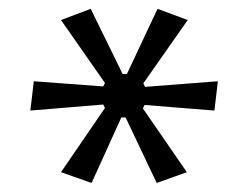

<svg xmlns="http://www.w3.org/2000/svg" viewBox="-20 -749 562 435"><path d="M217.8 -504.4 213.9 -512.2 48.8 -498.5 56.6 -564.9 213.9 -553.2 217.8 -561 118.2 -703.6 185.5 -729 257.8 -581.5H267.6L336.9 -729L405.3 -703.6L304.7 -560.1L308.6 -552.2L473.6 -564.9L465.8 -498.5L307.6 -511.2L303.7 -503.4L403.3 -358.9L335 -334.5L264.6 -482.9H254.9L187.5 -334.5L118.2 -358.9Z"/></svg>

Font: Proza Libre
Style: Regular
Weight: 400
Designer: Jasper de Waard
Foundry: Jasper de Waard
Version: Version 1.001; ttfautohint (v1.4.1.8-43bc)